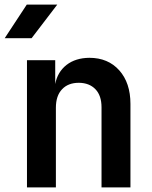

<svg xmlns="http://www.w3.org/2000/svg" viewBox="-39 -810 658 830"><path d="M-18.6 -645 76.7 -790H208.5L97.7 -645ZM77.6 0V-549.8H199.7V-446.8Q209.5 -498.5 248.5 -529.3Q287.6 -559.6 347.2 -560.1Q428.2 -560.1 476.6 -505.9Q524.9 -451.7 524.9 -360.8V0H399.9V-346.2Q399.9 -397 373.5 -424.3Q347.2 -451.7 301.8 -452.1Q255.4 -452.1 229 -423.8Q202.6 -396 202.6 -344.2V0Z"/></svg>

Font: UDEV Gothic 35
Style: Bold
Weight: 700
Version: v2.1.0; ttfautohint (v1.8.4.7-5d5b-dirty) -l 6 -r 45 -G 200 